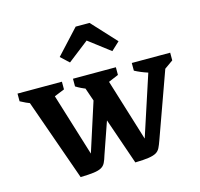

<svg xmlns="http://www.w3.org/2000/svg" viewBox="-111 -868 1032 990"><g transform="rotate(-15 404.5 -373.0)"><path d="M492 5 323 -485H452L585 -54H555L696 -485H789L641 -73Q633 -50 625.5 -35Q618 -20 604 -12Q590 -4 564 0Q538 4 492 5ZM200 5 27 -485H163L296 -54H268L384 -414L429 -306L348 -73Q341 -49 333.5 -34Q326 -19 311.5 -11Q297 -3 271 0.5Q245 4 200 5ZM121 -408Q88 -415 57 -426.5Q26 -438 -3 -454V-495H234V-454ZM413 -408Q382 -415 351 -426Q320 -437 293 -454V-495H522V-454ZM747 -408Q711 -414 675 -425.5Q639 -437 607 -454V-495H812V-454ZM450 -751 570 -621 526 -580 412 -667 300 -580 256 -621 376 -751Z"/></g></svg>

Font: Piazzolla Thin
Style: Bold
Weight: 700
Version: Version 2.005